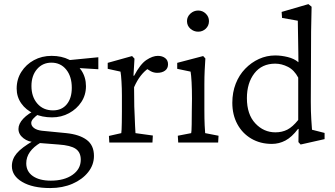

<svg xmlns="http://www.w3.org/2000/svg" viewBox="-20 -697 1637 939"><path d="M225.6 222.7Q139.6 222.7 88.9 192.9Q38.1 163.1 38.1 115.2Q38.1 81.1 62 52.7Q85.9 24.4 143.6 -8.8L179.7 0Q144.5 20.5 126.5 45.9Q108.4 71.3 108.4 101.6Q108.4 141.6 140.6 164.1Q172.9 186.5 228.5 186.5Q293.9 186.5 334.5 158.2Q375 129.9 375 84Q375 47.9 350.1 30.8Q325.2 13.7 266.6 9.8L167 2L151.4 -2Q119.1 -2 94.7 -21Q70.3 -40 70.3 -66.4Q70.3 -91.8 93.8 -116.7Q117.2 -141.6 160.2 -162.1L171.9 -141.6Q151.4 -127 142.1 -116.2Q132.8 -105.5 132.8 -95.7Q132.8 -81.1 146.5 -70.8Q160.2 -60.5 184.6 -57.6L304.7 -45.9Q369.1 -39.1 404.3 -12.7Q439.5 13.7 439.5 65.4Q439.5 109.4 411.1 145Q382.8 180.7 334.5 201.7Q286.1 222.7 225.6 222.7ZM234.4 -123Q185.5 -123 146 -141.1Q106.4 -159.2 84 -191.4Q61.5 -223.6 61.5 -263.7Q61.5 -309.6 84.5 -345.7Q107.4 -381.8 146 -402.8Q184.6 -423.8 232.4 -423.8Q281.2 -423.8 318.8 -404.8Q356.4 -385.7 378.4 -352.1Q400.4 -318.4 400.4 -275.4Q400.4 -232.4 377.9 -198.2Q355.5 -164.1 317.9 -143.6Q280.3 -123 234.4 -123ZM239.3 -157.2Q282.2 -157.2 306.6 -187Q331.1 -216.8 331.1 -267.6Q331.1 -323.2 303.7 -356.9Q276.4 -390.6 231.4 -390.6Q188.5 -390.6 161.1 -358.9Q133.8 -327.1 133.8 -276.4Q133.8 -223.6 162.6 -190.4Q191.4 -157.2 239.3 -157.2ZM460.9 -358.4 348.6 -365.2 310.5 -402.3 460.9 -417Z M514.6 0 512.7 -32.2 573.2 -45.9Q574.2 -51.8 574.7 -64Q575.2 -76.2 575.7 -98.1Q576.2 -120.1 576.2 -152.3V-229.5Q576.2 -263.7 574.2 -297.4Q572.3 -331.1 569.3 -346.7L506.8 -360.4V-389.6L626 -422.9L637.7 -410.2L632.8 -327.1L635.7 -326.2Q666 -383.8 696.3 -403.8Q726.6 -423.8 752 -423.8Q773.4 -423.8 787.6 -413.1Q801.8 -402.3 801.8 -382.8Q801.8 -362.3 787.1 -351.6Q772.5 -340.8 749 -340.8Q732.4 -340.8 717.3 -348.6Q702.1 -356.4 690.4 -368.2L704.1 -361.3Q685.5 -348.6 668 -326.2Q650.4 -303.7 635.7 -270.5L636.7 -175.8Q637.7 -154.3 638.7 -128.9Q639.6 -103.5 640.6 -81.1Q641.6 -58.6 642.6 -45.9L727.5 -34.2L725.6 0Z M851.6 0 849.6 -33.2 915 -45.9Q916 -49.8 916.5 -58.6Q917 -67.4 917.5 -89.4Q918 -111.3 918 -152.3L918.9 -213.9Q918.9 -258.8 917 -294.9Q915 -331.1 912.1 -346.7L846.7 -360.4V-389.6L973.6 -422.9L984.4 -411.1Q982.4 -380.9 981 -352.1Q979.5 -323.2 979.5 -284.2V-161.1Q979.5 -113.3 981 -83.5Q982.4 -53.7 983.4 -45.9L1048.8 -33.2L1046.9 0ZM949.2 -542Q927.7 -542 911.1 -556.6Q894.5 -571.3 894.5 -593.8Q894.5 -615.2 911.1 -630.4Q927.7 -645.5 949.2 -645.5Q970.7 -645.5 986.3 -630.4Q1002 -615.2 1002 -593.8Q1002 -571.3 986.3 -556.6Q970.7 -542 949.2 -542Z M1450.2 9.8 1439.5 -2 1440.4 -66.4H1437.5Q1407.2 -26.4 1376 -9.8Q1344.7 6.8 1309.6 6.8Q1252.9 6.8 1209 -19Q1165 -44.9 1140.6 -90.3Q1116.2 -135.7 1116.2 -194.3Q1116.2 -245.1 1132.8 -287.6Q1149.4 -330.1 1179.2 -360.8Q1209 -391.6 1246.6 -408.7Q1284.2 -425.8 1326.2 -425.8Q1355.5 -425.8 1387.2 -418Q1418.9 -410.2 1439.5 -392.6Q1439.5 -410.2 1439 -440.4Q1438.5 -470.7 1438 -502.9Q1437.5 -535.2 1437 -561Q1436.5 -586.9 1436.5 -595.7L1359.4 -609.4L1357.4 -638.7L1488.3 -676.8L1503.9 -664.1Q1502 -603.5 1501.5 -545.4Q1501 -487.3 1501 -424.8L1500 -200.2Q1500 -150.4 1502.4 -113.8Q1504.9 -77.1 1505.9 -62.5L1567.4 -46.9V-16.6ZM1327.1 -49.8Q1359.4 -49.8 1385.3 -63Q1411.1 -76.2 1438.5 -110.4V-317.4Q1418.9 -354.5 1388.2 -370.1Q1357.4 -385.7 1326.2 -385.7Q1260.7 -385.7 1224.1 -338.4Q1187.5 -291 1187.5 -216.8Q1187.5 -137.7 1228.5 -93.8Q1269.5 -49.8 1327.1 -49.8Z"/></svg>

Font: Crimson Pro ExtraLight Light
Style: Regular
Weight: 300
Version: Version 1.002